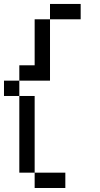

<svg xmlns="http://www.w3.org/2000/svg" viewBox="-20 -866 502 963"><path d="M153.8 76.9V0H307.7V76.9ZM76.9 0V-384.6H153.8V0ZM0 -384.6V-461.5H76.9V-384.6ZM76.9 -461.5V-538.5H153.8V-769.2H230.8V-461.5ZM230.8 -769.2V-846.2H384.6V-769.2Z"/></svg>

Font: Mintsoda - Lime Green 13x16
Style: Regular
Weight: 400
Designer: Mintsoda-15
Version: Version 1.0